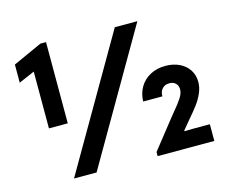

<svg xmlns="http://www.w3.org/2000/svg" viewBox="-103 -879 1200 1019"><g transform="rotate(-15 497.0 -369.0)"><path d="M124 -603.5 37.1 -565.9V-665.5L196.3 -737.8H227.5V-291.5H124ZM600.6 -719.7H724.6L307.6 0H183.6ZM643.1 -22.5 764.2 -175.8Q769.5 -182.6 774.9 -189Q780.3 -195.3 785.6 -202.1Q817.4 -239.7 833.7 -264.9Q850.1 -290 850.1 -311.5Q850.1 -332.5 836.9 -345.2Q823.7 -357.9 802.2 -357.4Q778.8 -357.9 763.9 -342Q749 -326.2 749.5 -299.8H644Q645 -342.8 665 -377.4Q685.1 -412.1 721.7 -432.1Q758.3 -452.1 806.2 -452.1Q848.6 -452.1 882.1 -436.3Q915.5 -420.4 934.6 -391.6Q953.6 -362.8 953.6 -325.2Q953.6 -293.5 939.9 -262.9Q926.3 -232.4 906 -205.6Q885.7 -178.7 853 -140.6L814.9 -94.7V-90.8L863.8 -91.8H954.6V0H643.1Z"/></g></svg>

Font: Reddit Sans Chocolate
Style: Bold
Weight: 700
Designer: Stephen Hutchings
Foundry: Reddit
Version: Version 1.011